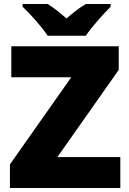

<svg xmlns="http://www.w3.org/2000/svg" viewBox="-20 -947 651 967"><path d="M220 -767H412C443 -813 503 -879 537 -913V-927H413C378 -907 350 -884 315 -854C280 -884 255 -905 220 -927H94V-913C132 -877 190 -813 220 -767ZM586 0V-156H269L578 -595V-714H37V-558H339L30 -119V0Z"/></svg>

Font: Noto Sans Lao Looped Black
Style: Regular
Weight: 900
Designer: Mark Frömberg, Ben Mitchell
Foundry: The Fontpad Ltd
Version: Version 1.002